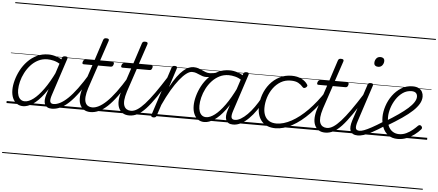

<svg xmlns="http://www.w3.org/2000/svg" viewBox="-79 -1212 4370 1915"><g transform="rotate(5 2105.5 -255.0)"><path d="M167 17Q131 17 104 -1.5Q77 -20 62 -54.5Q47 -89 47 -136Q47 -180 61 -232Q75 -284 101.5 -334.5Q128 -385 168 -427Q208 -469 260 -494Q312 -519 376 -519Q413 -519 453 -506Q493 -493 524 -470L511 -427Q468 -453 434 -461.5Q400 -470 369 -470Q319 -470 277 -448.5Q235 -427 203 -391.5Q171 -356 148.5 -312.5Q126 -269 115 -224.5Q104 -180 104 -141Q104 -109 112.5 -84.5Q121 -60 138 -46.5Q155 -33 180 -33Q219 -33 266 -68.5Q313 -104 365 -176Q417 -248 469 -356L485 -318Q428 -199 372 -125Q316 -51 264 -17Q212 17 167 17ZM454 17Q427 17 409.5 7Q392 -3 384 -21.5Q376 -40 377.5 -65Q379 -90 389 -121L511 -494Q515 -506 522 -510.5Q529 -515 542 -515Q560 -515 565 -508Q570 -501 565 -489L444 -120Q428 -72 434 -51.5Q440 -31 468 -31Q478 -31 482 -23.5Q486 -16 484.5 -7Q483 2 475.5 9.5Q468 17 454 17ZM0 490H622V500H0ZM0 -20H622V0H0ZM0 -505H622V-500H0ZM0 -1010H622V-1000H0Z M454 17Q444 17 439 9.5Q434 2 435.5 -7Q437 -16 445.5 -23.5Q454 -31 469 -31Q498 -31 533.5 -49Q569 -67 610 -106Q651 -145 699 -209.5Q747 -274 803 -367Q810 -378 819 -377Q828 -376 832.5 -367.5Q837 -359 831 -348Q771 -244 720 -174Q669 -104 624 -62Q579 -20 537 -1.5Q495 17 454 17ZM622 490V500ZM622 -20V0ZM622 -505V-500ZM622 -1010V-1000Z M843 17Q801 17 774.5 -1Q748 -19 735 -50.5Q722 -82 724.5 -125Q727 -168 744 -219L821 -452H734Q723 -452 720.5 -458.5Q718 -465 722 -477Q726 -489 732 -494.5Q738 -500 748 -500H837L905 -709Q909 -721 915.5 -725.5Q922 -730 936 -730Q953 -730 959 -724Q965 -718 961 -706L892 -500H1019Q1030 -500 1032 -494Q1034 -488 1031 -476Q1027 -463 1021 -457.5Q1015 -452 1004 -452H877L799 -219Q783 -168 780 -132.5Q777 -97 786 -74.5Q795 -52 813 -41.5Q831 -31 854 -31Q864 -31 869 -23.5Q874 -16 873 -7Q872 2 864.5 9.5Q857 17 843 17ZM622 490H1010V500H622ZM622 -20H1010V0H622ZM622 -505H1010V-500H622ZM622 -1010H1010V-1000H622Z M841 17Q831 17 826 9.5Q821 2 822.5 -7Q824 -16 832.5 -23.5Q841 -31 856 -31Q885 -31 920.5 -49Q956 -67 997 -106Q1038 -145 1086 -209.5Q1134 -274 1190 -367Q1197 -378 1206 -377Q1215 -376 1219.5 -367.5Q1224 -359 1218 -348Q1158 -244 1107 -174Q1056 -104 1011 -62Q966 -20 924 -1.5Q882 17 841 17ZM1009 490V500ZM1009 -20V0ZM1009 -505V-500ZM1009 -1010V-1000Z M1231 17Q1189 17 1162.5 -1Q1136 -19 1123 -50.5Q1110 -82 1112.5 -125Q1115 -168 1132 -219L1209 -452H1122Q1111 -452 1108.5 -458.5Q1106 -465 1110 -477Q1114 -489 1120 -494.5Q1126 -500 1136 -500H1225L1293 -709Q1297 -721 1303.5 -725.5Q1310 -730 1324 -730Q1341 -730 1347 -724Q1353 -718 1349 -706L1280 -500H1407Q1418 -500 1420 -494Q1422 -488 1419 -476Q1415 -463 1409 -457.5Q1403 -452 1392 -452H1265L1187 -219Q1171 -168 1168 -132.5Q1165 -97 1174 -74.5Q1183 -52 1201 -41.5Q1219 -31 1242 -31Q1252 -31 1257 -23.5Q1262 -16 1261 -7Q1260 2 1252.5 9.5Q1245 17 1231 17ZM1010 490H1398V500H1010ZM1010 -20H1398V0H1010ZM1010 -505H1398V-500H1010ZM1010 -1010H1398V-1000H1010Z M1229 17Q1219 17 1214 9.5Q1209 2 1210.5 -7Q1212 -16 1220.5 -23.5Q1229 -31 1244 -31Q1273 -31 1306 -52Q1339 -73 1379 -117Q1419 -161 1469.5 -232Q1520 -303 1583 -403Q1589 -414 1598.5 -412.5Q1608 -411 1613.5 -403Q1619 -395 1613 -385Q1543 -271 1490 -193.5Q1437 -116 1393.5 -69.5Q1350 -23 1310.5 -3Q1271 17 1229 17ZM1397 490V500ZM1397 -20V0ZM1397 -505V-500ZM1397 -1010V-1000Z M1472 15Q1460 15 1453.5 10Q1447 5 1450 -6L1609 -494Q1613 -506 1619.5 -510.5Q1626 -515 1639 -515Q1655 -515 1660.5 -509Q1666 -503 1662 -490L1600 -299Q1635 -364 1666.5 -406.5Q1698 -449 1726.5 -474Q1755 -499 1780 -509Q1805 -519 1827 -519Q1839 -519 1843.5 -511.5Q1848 -504 1846 -494Q1844 -484 1836.5 -477Q1829 -470 1816 -470Q1792 -470 1760.5 -446.5Q1729 -423 1692.5 -377.5Q1656 -332 1617.5 -266.5Q1579 -201 1540 -116L1503 -4Q1500 6 1492.5 10.5Q1485 15 1472 15ZM1398 490H1802V500H1398ZM1398 -20H1802V0H1398ZM1398 -505H1802V-500H1398ZM1398 -1010H1802V-1000H1398Z M1963 -432Q1942 -432 1924.5 -437.5Q1907 -443 1891 -450.5Q1875 -458 1857.5 -464Q1840 -470 1818 -470Q1807 -470 1802.5 -477Q1798 -484 1799.5 -494Q1801 -504 1808 -511.5Q1815 -519 1828 -519Q1855 -519 1876 -512Q1897 -505 1915.5 -496Q1934 -487 1953 -480Q1972 -473 1995 -473Q2008 -473 2030.5 -477Q2053 -481 2069 -488Q2076 -492 2081 -489Q2086 -486 2088 -479.5Q2090 -473 2088 -466.5Q2086 -460 2078 -457Q2060 -449 2039 -443.5Q2018 -438 1998 -435Q1978 -432 1963 -432ZM1802 490V500ZM1802 -20V0ZM1802 -505V-500ZM1802 -1010V-1000Z M1981 17Q1945 17 1918.5 -1.5Q1892 -20 1877 -54.5Q1862 -89 1862 -136Q1862 -180 1876 -232Q1890 -284 1916.5 -334.5Q1943 -385 1983 -427Q2023 -469 2075 -494Q2127 -519 2191 -519Q2228 -519 2267.5 -506Q2307 -493 2339 -470L2326 -427Q2283 -453 2248.5 -461.5Q2214 -470 2184 -470Q2134 -470 2092 -448.5Q2050 -427 2017.5 -391.5Q1985 -356 1963 -312.5Q1941 -269 1930 -224.5Q1919 -180 1919 -141Q1919 -109 1927.5 -84.5Q1936 -60 1953 -46.5Q1970 -33 1995 -33Q2034 -33 2081 -68.5Q2128 -104 2180 -176Q2232 -248 2284 -356L2300 -318Q2243 -199 2187 -125Q2131 -51 2079 -17Q2027 17 1981 17ZM2269 17Q2242 17 2224.5 7Q2207 -3 2199 -21.5Q2191 -40 2192.5 -65Q2194 -90 2204 -121L2326 -494Q2330 -506 2337 -510.5Q2344 -515 2357 -515Q2374 -515 2379.5 -508Q2385 -501 2380 -489L2259 -120Q2243 -72 2249 -51.5Q2255 -31 2283 -31Q2293 -31 2297 -23.5Q2301 -16 2299.5 -7Q2298 2 2290.5 9.5Q2283 17 2269 17ZM1802 490H2437V500H1802ZM1802 -20H2437V0H1802ZM1802 -505H2437V-500H1802ZM1802 -1010H2437V-1000H1802Z M2269 17Q2259 17 2254 9.5Q2249 2 2250.5 -7Q2252 -16 2260.5 -23.5Q2269 -31 2284 -31Q2311 -31 2342.5 -49.5Q2374 -68 2407 -101Q2440 -134 2472 -179Q2504 -224 2533 -277Q2538 -287 2547 -286Q2556 -285 2562 -278.5Q2568 -272 2564 -262Q2533 -200 2497.5 -149Q2462 -98 2424.5 -61Q2387 -24 2348 -3.5Q2309 17 2269 17ZM2437 490V500ZM2437 -20V0ZM2437 -505V-500ZM2437 -1010V-1000Z M2695 17Q2605 17 2558 -35.5Q2511 -88 2511 -176Q2511 -242 2532.5 -303.5Q2554 -365 2594 -413.5Q2634 -462 2689 -490.5Q2744 -519 2811 -519Q2867 -519 2908 -498.5Q2949 -478 2969 -447Q2976 -438 2974 -431Q2972 -424 2962 -415Q2951 -408 2943 -408Q2935 -408 2928 -416Q2909 -439 2881 -454.5Q2853 -470 2805 -470Q2750 -470 2706.5 -444.5Q2663 -419 2631.5 -376Q2600 -333 2583.5 -280.5Q2567 -228 2567 -175Q2567 -132 2581.5 -99.5Q2596 -67 2625.5 -49Q2655 -31 2700 -31Q2711 -31 2715.5 -23.5Q2720 -16 2719 -6.5Q2718 3 2711.5 10Q2705 17 2695 17ZM2437 490H2972V500H2437ZM2437 -20H2972V0H2437ZM2437 -505H2972V-500H2437ZM2437 -1010H2972V-1000H2437Z M2693 17Q2684 17 2679.5 10Q2675 3 2676 -6.5Q2677 -16 2682.5 -23.5Q2688 -31 2699 -31Q2769 -31 2849 -74.5Q2929 -118 3009.5 -200Q3090 -282 3165 -396Q3170 -404 3178.5 -402Q3187 -400 3192.5 -392.5Q3198 -385 3192 -377Q3116 -253 3030.5 -164.5Q2945 -76 2858.5 -29.5Q2772 17 2693 17ZM2972 490V500ZM2972 -20V0ZM2972 -505V-500ZM2972 -1010V-1000Z M3193 17Q3151 17 3124.5 -1Q3098 -19 3085 -50.5Q3072 -82 3074.5 -125Q3077 -168 3094 -219L3171 -452H3084Q3073 -452 3070.5 -458.5Q3068 -465 3072 -477Q3076 -489 3082 -494.5Q3088 -500 3098 -500H3187L3255 -709Q3259 -721 3265.5 -725.5Q3272 -730 3286 -730Q3303 -730 3309 -724Q3315 -718 3311 -706L3242 -500H3369Q3380 -500 3382 -494Q3384 -488 3381 -476Q3377 -463 3371 -457.5Q3365 -452 3354 -452H3227L3149 -219Q3133 -168 3130 -132.5Q3127 -97 3136 -74.5Q3145 -52 3163 -41.5Q3181 -31 3204 -31Q3214 -31 3219 -23.5Q3224 -16 3223 -7Q3222 2 3214.5 9.5Q3207 17 3193 17ZM2972 490H3360V500H2972ZM2972 -20H3360V0H2972ZM2972 -505H3360V-500H2972ZM2972 -1010H3360V-1000H2972Z M3191 17Q3181 17 3176 9.5Q3171 2 3172.5 -7Q3174 -16 3182.5 -23.5Q3191 -31 3206 -31Q3235 -31 3268 -52Q3301 -73 3341 -117Q3381 -161 3431.5 -232Q3482 -303 3545 -403Q3551 -414 3560.5 -412.5Q3570 -411 3575.5 -403Q3581 -395 3575 -385Q3505 -271 3452 -193.5Q3399 -116 3355.5 -69.5Q3312 -23 3272.5 -3Q3233 17 3191 17ZM3359 490V500ZM3359 -20V0ZM3359 -505V-500ZM3359 -1010V-1000Z M3518 17Q3489 17 3470.5 7Q3452 -3 3444 -21.5Q3436 -40 3438 -66.5Q3440 -93 3450 -125L3571 -494Q3575 -506 3581 -510.5Q3587 -515 3601 -515Q3617 -515 3623 -509Q3629 -503 3625 -491L3505 -124Q3489 -75 3494 -53Q3499 -31 3532 -31Q3542 -31 3546.5 -23.5Q3551 -16 3549.5 -7Q3548 2 3540 9.5Q3532 17 3518 17ZM3660 -683Q3642 -683 3631 -692Q3620 -701 3620 -719Q3620 -743 3634.5 -762.5Q3649 -782 3677 -782Q3694 -782 3705.5 -773Q3717 -764 3717 -745Q3717 -722 3702.5 -702.5Q3688 -683 3660 -683ZM3360 490H3685V500H3360ZM3360 -20H3685V0H3360ZM3360 -505H3685V-500H3360ZM3360 -1010H3685V-1000H3360Z M3517 17Q3507 17 3502 9.5Q3497 2 3498.5 -7Q3500 -16 3508.5 -23.5Q3517 -31 3532 -31Q3549 -31 3576.5 -41Q3604 -51 3649.5 -75.5Q3695 -100 3764 -144Q3773 -149 3780 -146Q3787 -143 3791 -135Q3795 -127 3793 -118Q3791 -109 3782 -103Q3709 -56 3659 -29.5Q3609 -3 3575.5 7Q3542 17 3517 17ZM3685 490V500ZM3685 -20V0ZM3685 -505V-500ZM3685 -1010V-1000Z M3917 17Q3861 17 3823 -10.5Q3785 -38 3766.5 -84.5Q3748 -131 3748 -187Q3748 -240 3767 -298.5Q3786 -357 3822 -406.5Q3858 -456 3908.5 -487.5Q3959 -519 4022 -519Q4060 -519 4083.5 -506Q4107 -493 4118 -471.5Q4129 -450 4129 -425Q4129 -389 4108.5 -353Q4088 -317 4047.5 -279Q4007 -241 3945 -198.5Q3883 -156 3799 -106L3781 -149Q3852 -192 3906.5 -230Q3961 -268 3998 -301Q4035 -334 4054 -363.5Q4073 -393 4073 -418Q4073 -443 4058.5 -456.5Q4044 -470 4015 -470Q3967 -470 3928 -443Q3889 -416 3861 -373Q3833 -330 3818 -282Q3803 -234 3803 -191Q3803 -141 3818 -105.5Q3833 -70 3861.5 -51Q3890 -32 3927 -32Q3965 -32 3999.5 -48.5Q4034 -65 4062 -88.5Q4090 -112 4109 -132Q4118 -140 4126.5 -139.5Q4135 -139 4142 -132Q4148 -125 4150 -117Q4152 -109 4144 -99Q4118 -69 4082.5 -42.5Q4047 -16 4005.5 0.5Q3964 17 3917 17ZM3685 490H4211V500H3685ZM3685 -20H4211V0H3685ZM3685 -505H4211V-500H3685ZM3685 -1010H4211V-1000H3685Z"/></g></svg>

Font: Playwrite AU TAS Guides
Style: Regular
Weight: 400
Designer: Veronika Burian, José Scaglione
Foundry: TypeTogether
Version: Version 1.003